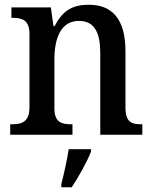

<svg xmlns="http://www.w3.org/2000/svg" viewBox="-20 -567 644 808"><path d="M23 0H285V-44H280C239 -44 209 -52 209 -111V-318C209 -402 234 -479 312 -479C379 -479 402 -428 402 -342V0H579V-44H575C533 -44 508 -53 508 -116V-351C508 -488 451 -547 354 -547C291 -547 246 -528 210 -457H205L194 -536H28V-492H32C73 -492 104 -483 104 -424V-116C104 -53 71 -44 30 -44H23ZM238 208V221H282C310 179 347 113 363 71V61H269C262 108 249 165 238 208Z"/></svg>

Font: Noto Serif Armenian SemiCondensed Medium
Style: Regular
Weight: 500
Width: 4
Designer: Monotype Design Team
Foundry: Monotype Imaging Inc.
Version: Version 2.008